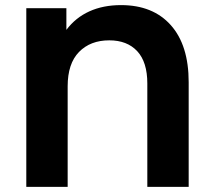

<svg xmlns="http://www.w3.org/2000/svg" viewBox="-20 -732 836 752"><path d="M719 -410V0H557V-405Q557 -489 517.5 -531.5Q478 -574 408 -574Q334 -574 289.5 -528.5Q245 -483 245 -394V0H83V-700H240V-615Q276 -663 330 -687.5Q384 -712 454 -712Q579 -712 649 -633.5Q719 -555 719 -410Z"/></svg>

Font: Montserrat Alternates
Style: Bold
Weight: 700
Designer: Julieta Ulanovsky
Foundry: Julieta Ulanovsky
Version: Version 7.200